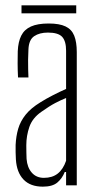

<svg xmlns="http://www.w3.org/2000/svg" viewBox="-20 -694 366 719"><path d="M140.5 5Q93.5 5 68 -21.8Q42.5 -48.5 39.5 -97Q39 -112 38.5 -123.8Q38 -135.5 38.5 -151Q40 -184 48.2 -212Q56.5 -240 76 -264.5Q95.5 -289 131.5 -311Q152 -324 179 -337.8Q206 -351.5 227.5 -361V-504Q227.5 -540 212.8 -556Q198 -572 159.5 -572Q128 -572 108 -558.5Q88 -545 86.5 -509Q85.5 -489 85.2 -469.8Q85 -450.5 85.5 -433.8Q86 -417 86.5 -404H47.5Q46 -433.5 46 -457.2Q46 -481 46.5 -502Q48 -537.5 59.5 -560.5Q71 -583.5 96 -594.8Q121 -606 162.5 -606Q202.5 -606 225.5 -595Q248.5 -584 258 -560.2Q267.5 -536.5 267.5 -499V0H227.5V-50H222.5Q213 -26 194.8 -10.5Q176.5 5 140.5 5ZM144.5 -28Q176 -28 196.2 -44Q216.5 -60 227.5 -92V-327Q207.5 -319 186.5 -308Q165.5 -297 134.5 -275Q101.5 -252 90 -218.8Q78.5 -185.5 78.5 -150Q78.5 -136 78.8 -122.5Q79 -109 79.5 -99Q82 -67 99 -47.5Q116 -28 144.5 -28ZM60.5 -674H265.5V-644H60.5Z"/></svg>

Font: Big Shoulders Text SC Thin
Style: Regular
Weight: 100
Designer: Patric King
Foundry: XO Type Co
Version: Version 2.002